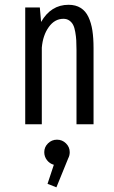

<svg xmlns="http://www.w3.org/2000/svg" viewBox="-20 -532 490 822"><path d="M88 0V-500H150.5L156 -438Q198 -511.5 273.5 -511.5Q304 -511.5 325.2 -498.2Q346.5 -485 358.5 -459.5Q370.5 -434 375.5 -401.5Q380.5 -369 380.5 -326V0H307.5V-318.5Q307.5 -342.5 306.5 -359.5Q305.5 -376.5 302.2 -395.2Q299 -414 293.2 -425.2Q287.5 -436.5 277 -444Q266.5 -451.5 251.5 -451.5Q214 -451.5 188.8 -416.2Q163.5 -381 159 -328V0ZM278.5 119.5Q278.5 134 272 146L221.5 270L183.5 255L210.5 173.5Q192.5 168.5 181 153.5Q169.5 138.5 169.5 119.5Q169.5 97.5 185.5 81.8Q201.5 66 224 66Q246.5 66 262.5 81.8Q278.5 97.5 278.5 119.5Z"/></svg>

Font: League Mono Condensed Light
Style: Regular
Weight: 300
Width: 1
Designer: Tyler Finck
Foundry: The League of Moveable Type / Tyler Finck
Version: Version 2.210